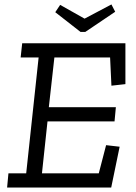

<svg xmlns="http://www.w3.org/2000/svg" viewBox="-20 -845 613 865"><path d="M343 -701 229 -790 251 -823 361 -761 482 -825 499 -792 364 -701ZM481 0H12L18 -64H98L154 -586H73L80 -650H545V-466L482 -459L476 -586H225L200 -362H502L496 -298H194L169 -64H425L458 -191L519 -184Z"/></svg>

Font: Zilla Slab
Style: Italic
Weight: 400
Italic angle: -6°
Designer: Typotheque.com
Foundry: Typotheque type foundry
Version: Version 1.1; 2017; ttfautohint (v1.6)